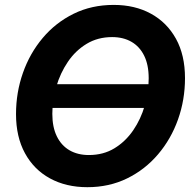

<svg xmlns="http://www.w3.org/2000/svg" viewBox="-20 -759 793 790"><path d="M640.6 -412.6 626 -314.9H155.3L169.9 -412.6ZM339.4 11.2Q252 11.2 185.8 -24.9Q119.6 -61 82.8 -128.4Q45.9 -195.8 45.9 -289.6Q45.9 -377.9 74.2 -458.7Q102.5 -539.6 155.8 -602.8Q209 -666 283 -702.4Q356.9 -738.8 447.8 -738.8Q535.2 -738.8 601.1 -702.6Q667 -666.5 704.1 -599.4Q741.2 -532.2 741.2 -437.5Q741.2 -348.1 712.4 -267.3Q683.6 -186.5 630.1 -123.8Q576.7 -61 502.9 -24.9Q429.2 11.2 339.4 11.2ZM345.7 -121.1Q405.3 -121.1 450.9 -148.9Q496.6 -176.8 528.1 -222.9Q559.6 -269 575.7 -325Q591.8 -380.9 591.8 -437Q591.8 -492.2 573.2 -529.8Q554.7 -567.4 521 -586.9Q487.3 -606.4 441.4 -606.4Q382.3 -606.4 336.4 -578.6Q290.5 -550.8 259.3 -504.6Q228 -458.5 211.7 -402.8Q195.3 -347.2 195.3 -290.5Q195.3 -235.8 213.9 -198Q232.4 -160.2 266.1 -140.6Q299.8 -121.1 345.7 -121.1Z"/></svg>

Font: Inter 28pt
Style: Bold Italic
Weight: 700
Italic angle: -9.3988°
Designer: Rasmus Andersson
Foundry: rsms
Version: Version 4.001;git-66647c0bb